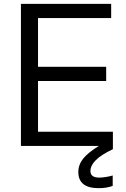

<svg xmlns="http://www.w3.org/2000/svg" viewBox="-20 -760 656 1000"><path d="M89 -740H559V-666H178V-412H533V-338H178V-74H568V17Q507 46 479 74Q451 102 451 131Q451 165 497 165Q511 165 530.5 162Q550 159 567 154V208Q537 220 494 220Q388 220 388 136Q388 98 413 66.5Q438 35 495 0H89Z"/></svg>

Font: EncodeSans
Style: Regular
Weight: 400
Designer: Pablo Impallari, Andres Torresi
Foundry: Pablo Impallari, Andres Torresi
Version: Version 1.000; ttfautohint (v1.4.1)